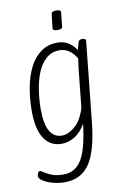

<svg xmlns="http://www.w3.org/2000/svg" viewBox="-99 -756 668 1025"><g transform="rotate(-10 235.5 -243.5)"><path d="M167 212Q135 212 104 203.5Q73 195 52 182Q31 169 31 156Q31 148 34.5 139Q38 130 46 130Q51 130 65.5 140Q80 150 105 160Q130 170 168 170Q233 170 267.5 111.5Q302 53 317 -79Q294 -37 259.5 -15Q225 7 188 7Q125 7 92 -44Q59 -95 59 -192Q59 -257 70 -317.5Q81 -378 104.5 -425.5Q128 -473 166 -501Q204 -529 258 -529Q289 -529 314.5 -514Q340 -499 358 -471Q363 -492 369 -511Q372 -520 376.5 -522.5Q381 -525 390 -525H393Q411 -525 410 -511L365 -79Q349 76 302.5 144Q256 212 167 212ZM196 -36Q230 -36 266.5 -67Q303 -98 323 -164L344 -367Q346 -382 348 -397.5Q350 -413 352 -427Q334 -457 311 -472Q288 -487 263 -487Q219 -487 189 -461Q159 -435 141.5 -392.5Q124 -350 116 -298Q108 -246 108 -194Q108 -36 196 -36ZM270 -595Q244 -595 245 -609L254 -685Q254 -699 281 -699Q307 -699 305 -685L297 -609Q297 -595 270 -595Z"/></g></svg>

Font: Asap Condensed Condensed ExtraLight
Style: Italic
Weight: 200
Width: 3
Italic angle: -6°
Designer: Pablo Cosgaya
Foundry: Omnibus-Type
Version: Version 3.001; ttfautohint (v1.8.4.7-5d5b)